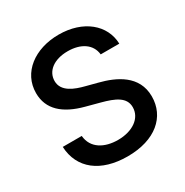

<svg xmlns="http://www.w3.org/2000/svg" viewBox="-171 -876 989 1027"><g transform="rotate(-30 323.5 -362.5)"><path d="M326.2 11.7C498 11.7 597.7 -77.1 597.7 -202.1C597.7 -332 484.4 -383.8 386.2 -408.7L316.9 -426.8C259.8 -441.4 188 -466.8 188 -532.7C188 -592.8 241.7 -636.2 328.1 -636.2C409.2 -636.2 466.3 -598.6 473.1 -533.2H587.9C584.5 -650.9 481.9 -737.3 330.6 -737.3C182.1 -737.3 69.8 -652.8 69.8 -526.4C69.8 -425.3 140.6 -364.3 260.7 -332.5L344.7 -310.1C423.3 -289.1 480.5 -264.6 480.5 -203.1C480.5 -135.7 415.5 -90.3 325.2 -90.3C242.2 -90.3 173.8 -127.4 167 -206.1H49.8C56.2 -69.3 160.6 11.7 326.2 11.7Z"/></g></svg>

Font: Raveo Medium
Style: Regular
Weight: 500
Designer: Jakub Foglar, Rasmus Andersson (Inter)
Foundry: Jakubfoglar.com
Version: Version 1.100;Glyphs 3.2.3 (3260)